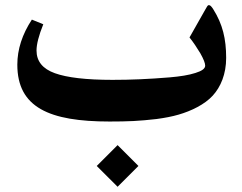

<svg xmlns="http://www.w3.org/2000/svg" viewBox="-20 -445 941 747"><path d="M356.4 200.7 437.5 281.7 518.6 200.7 437.5 119.6ZM406.2 27.8C440.9 27.8 471.7 27.3 499 25.9C526.4 24.4 556.2 22 588.9 18.1C621.6 13.7 649.9 8.3 674.8 1C724.1 -13.2 776.4 -38.6 807.6 -72.8C838.9 -106.9 859.9 -157.2 859.9 -219.7C859.9 -293.9 846.2 -351.1 809.6 -409.2C803.2 -419.4 797.9 -424.8 793.9 -424.8H790.5C788.6 -424.3 784.2 -418.5 777.8 -406.2L717.3 -299.3C732.4 -280.3 746.1 -259.8 759.3 -237.8C772 -215.3 778.3 -199.2 778.3 -189.5C778.3 -178.2 765.6 -168.9 740.2 -161.1C714.4 -152.8 681.2 -147.5 640.1 -144C557.6 -137.2 489.3 -134.3 417.5 -134.3C315.4 -134.3 240.7 -143.1 193.4 -160.2C146 -177.2 122.1 -206.5 122.1 -248.5C122.1 -272.9 130.9 -307.1 148.4 -350.6L104 -368.7C66.4 -311.5 47.4 -252.9 47.4 -193.4C47.4 -26.9 171.9 27.8 406.2 27.8Z"/></svg>

Font: Parastoo
Style: Bold
Weight: 700
Foundry: Saber Rastikerdar (saber.rastikerdar@gmail.com)
Version: Version 2.0.1